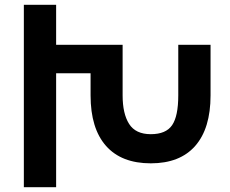

<svg xmlns="http://www.w3.org/2000/svg" viewBox="-20 -777 956 797"><path d="M854 -591V-381Q854 -244 790.5 -171.5Q727 -99 606 -99Q484 -99 420 -171.5Q356 -244 356 -381V-473H213V0H79V-757H213V-591H489V-381Q489 -305 516 -262.5Q543 -220 606 -220Q669 -220 694.5 -257.5Q720 -295 720 -381V-591Z"/></svg>

Font: Montserrat arm2 Medium
Style: Regular
Weight: 500
Designer: Julieta Ulanovsky
Foundry: Julieta Ulanovsky
Version: Version 6.000